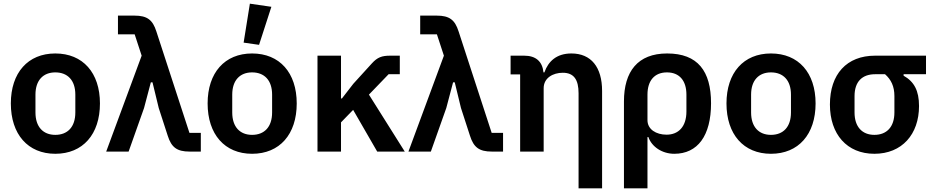

<svg xmlns="http://www.w3.org/2000/svg" viewBox="-20 -825 5083 1045"><path d="M281 12C431 12 524 -94 524 -262C524 -429 431 -534 281 -534C132 -534 39 -429 39 -262C39 -94 132 12 281 12ZM281 -91C215 -91 173 -134 173 -213V-310C173 -388 215 -431 281 -431C348 -431 390 -388 390 -310V-213C390 -134 348 -91 281 -91Z M751 -522 558 0H680L764 -237L801 -377H810L844 -237L893 -86C913 -23 943 0 1012 0H1073V-102H1011L831 -654C811 -717 781 -740 712 -740H622V-638H713Z M1457 -788 1340 -805 1306 -593 1390 -581ZM1352 12C1502 12 1595 -94 1595 -262C1595 -429 1502 -534 1352 -534C1203 -534 1110 -429 1110 -262C1110 -94 1203 12 1352 12ZM1352 -91C1286 -91 1244 -134 1244 -213V-310C1244 -388 1286 -431 1352 -431C1419 -431 1461 -388 1461 -310V-213C1461 -134 1419 -91 1352 -91Z M2033 0H2183L1988 -310L2095 -421H2156V-522H2104C2058 -522 2034 -513 2004 -480L1903 -369L1841 -289H1836V-522H1708V0H1836V-159L1902 -227Z M2396 -522 2203 0H2325L2409 -237L2446 -377H2455L2489 -237L2538 -86C2558 -23 2588 0 2657 0H2718V-102H2656L2476 -654C2456 -717 2426 -740 2357 -740H2267V-638H2358Z M2939 0V-345C2939 -401 2990 -429 3043 -429C3104 -429 3129 -391 3129 -317V200H3257V-330C3257 -460 3197 -534 3090 -534C3009 -534 2964 -491 2943 -431H2938C2932 -491 2896 -522 2833 -522H2759V-420H2811V0Z M3376 200H3504V-79H3509C3527 -26 3584 12 3650 12C3777 12 3850 -86 3850 -263C3850 -438 3778 -534 3611 -534C3451 -534 3376 -436 3376 -273ZM3608 -92C3551 -92 3504 -121 3504 -171V-310C3504 -387 3543 -431 3610 -431C3677 -431 3716 -387 3716 -310V-218C3716 -136 3673 -92 3608 -92Z M4176 12C4326 12 4419 -94 4419 -262C4419 -429 4326 -534 4176 -534C4027 -534 3934 -429 3934 -262C3934 -94 4027 12 4176 12ZM4176 -91C4110 -91 4068 -134 4068 -213V-310C4068 -388 4110 -431 4176 -431C4243 -431 4285 -388 4285 -310V-213C4285 -134 4243 -91 4176 -91Z M5020 -421V-522H4743C4588 -522 4497 -421 4497 -256C4497 -94 4590 12 4739 12C4889 12 4982 -94 4982 -248C4982 -332 4955 -381 4898 -413V-421ZM4797 -421C4830 -392 4848 -355 4848 -302V-213C4848 -134 4806 -91 4739 -91C4673 -91 4631 -134 4631 -213V-302C4631 -381 4673 -421 4743 -421Z"/></svg>

Font: Braiins Sans SemiBold
Style: Regular
Weight: 600
Designer: Mike Abbink, Paul van der Laan, Pieter van Rosmalen, Jiri Chlebus, Lubos Buracinsky
Foundry: Bold Monday, Sudetype
Version: Version 1.000;hotconv 1.0.109;makeotfexe 2.5.65596